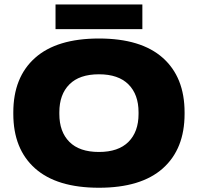

<svg xmlns="http://www.w3.org/2000/svg" viewBox="-20 -838 907 880"><path d="M433.5 22.5Q240.5 22.5 140.8 -66.2Q41 -155 41 -316V-323Q41 -484 140.8 -572.8Q240.5 -661.5 433.5 -661.5Q626.5 -661.5 726.2 -572.8Q826 -484 826 -323V-316Q826 -155 726.2 -66.2Q626.5 22.5 433.5 22.5ZM433.5 -141.5Q522.5 -141.5 568.8 -187.8Q615 -234 615 -315.5V-323.5Q615 -405 568.8 -451.2Q522.5 -497.5 433.5 -497.5Q344 -497.5 298 -451.2Q252 -405 252 -323.5V-315.5Q252 -234 298 -187.8Q344 -141.5 433.5 -141.5ZM234.5 -704.5V-817.5H632.5V-704.5Z"/></svg>

Font: Anek Latin Expanded ExtraBold
Style: Regular
Weight: 800
Width: 7
Designer: Yesha Goshar
Foundry: Ek Type
Version: Version 1.003